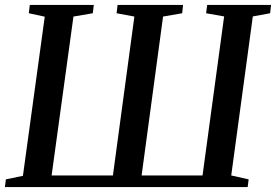

<svg xmlns="http://www.w3.org/2000/svg" viewBox="-21 -763 1126 783"><path d="M-1 0 3 -31.5 72.5 -46 161.5 -695 96.5 -709 100.5 -743H361.5L357.5 -709L278.5 -695.5L189.5 -47.5H439.5L527 -695.5L454.5 -709L458.5 -743H725.5L722 -709L644 -695.5L556.5 -47.5H805L893 -696L819.5 -709L824 -743H1084.5L1080.5 -709L1010 -696L922 -47.5L993 -31.5L989 0Z"/></svg>

Font: Merriweather 72pt Medium
Style: Italic
Weight: 500
Italic angle: -7.8°
Version: Version 2.101